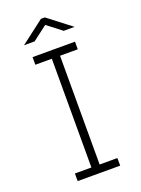

<svg xmlns="http://www.w3.org/2000/svg" viewBox="-163 -947 747 1019"><g transform="rotate(-20 211.0 -438.0)"><path d="M185.5 -700.2H231.9V0H185.5ZM332 -700.2V-657.2H92.3V-700.2ZM332 -43 332.5 0H92.3V-43ZM203.6 -876H225.6L356.9 -774.9H295.4L213.9 -837.9L130.9 -774.9H71.3Z"/></g></svg>

Font: DavidDev Light
Style: Regular
Weight: 300
Designer: David.dev
Foundry: David.dev
Version: Version 1.001;FEAKit 1.0